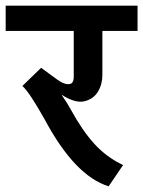

<svg xmlns="http://www.w3.org/2000/svg" viewBox="-47 -642 505 677"><path d="M438 -622V-533H314V-378Q314 -345 298.5 -319Q283 -293 251 -285Q219 -277 170 -308Q192 -276 203 -255Q243 -182 285.5 -135Q328 -88 387 -60L336 15Q217 -22 111 -220Q58 -315 32 -339L98 -403L154 -362Q175 -347 189 -345.5Q203 -344 208 -351Q213 -358 213 -371V-533H-27V-622Z"/></svg>

Font: LT Superior Semi-bold
Style: Regular
Weight: 600
Designer: Daniel Lyons
Foundry: LyonsType
Version: Version 1.0